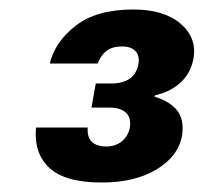

<svg xmlns="http://www.w3.org/2000/svg" viewBox="-20 -733 429 405"><path d="M195 -348Q117 -348 84 -379Q51 -410 56 -464H165Q164 -450 168.5 -441Q173 -432 182.5 -428Q192 -424 204 -424Q223 -424 236.5 -434.5Q250 -445 254 -464Q257 -485 245.5 -495.5Q234 -506 211 -506H173L182 -557H216Q239 -557 253.5 -567Q268 -577 272 -598Q275 -615 266 -625Q257 -635 237 -635Q217 -635 205 -626Q193 -617 186 -599H85Q96 -645 140 -679Q184 -713 261 -713Q326 -713 361 -683Q396 -653 388 -609Q382 -578 360.5 -558.5Q339 -539 307 -532L306 -529Q339 -519 354 -499.5Q369 -480 364 -447Q356 -403 310 -375.5Q264 -348 195 -348Z"/></svg>

Font: DM Sans 17pt ExtraBold
Style: Italic
Weight: 800
Italic angle: -10°
Version: Version 4.004;gftools[0.9.30]